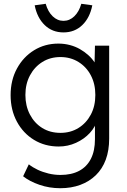

<svg xmlns="http://www.w3.org/2000/svg" viewBox="-20 -763 669 1013"><path d="M102 167 132 104Q152 120 178.5 132.5Q205 145 236 152.5Q267 160 299 160Q357 160 397.5 138.5Q438 117 459.5 75Q481 33 481 -29V-129L493 -132Q484 -94 454 -61.5Q424 -29 381 -9.5Q338 10 290 10Q217 10 159.5 -25Q102 -60 69 -121.5Q36 -183 36 -261Q36 -340 69.5 -401.5Q103 -463 160 -498Q217 -533 288 -533Q319 -533 348 -525.5Q377 -518 401.5 -504Q426 -490 446 -472Q466 -454 479.5 -433Q493 -412 499 -390L478 -393L481 -522H556V-32Q556 31 538 79.5Q520 128 485.5 161.5Q451 195 403.5 212.5Q356 230 298 230Q240 230 188 212Q136 194 102 167ZM483 -262Q483 -320 459.5 -365Q436 -410 394 -436Q352 -462 299 -462Q245 -462 203.5 -436Q162 -410 138 -365Q114 -320 114 -262Q114 -205 137.5 -159.5Q161 -114 202.5 -88Q244 -62 299 -62Q352 -62 393.5 -87.5Q435 -113 459 -158Q483 -203 483 -262ZM163 -735 221 -743Q233 -701 258 -677Q283 -653 315 -653Q347 -653 372 -677Q397 -701 409 -743L467 -735Q454 -669 414 -630.5Q374 -592 315 -592Q256 -592 216 -630.5Q176 -669 163 -735Z"/></svg>

Font: Mach Light
Style: Regular
Weight: 300
Version: Version 1.002